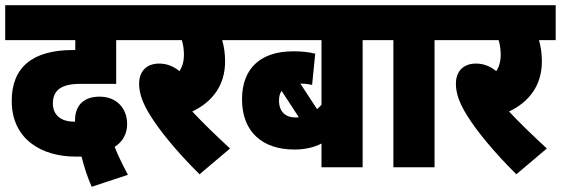

<svg xmlns="http://www.w3.org/2000/svg" viewBox="-20 -642 2153 737"><path d="M332 75 471 29C450 -10 433 -46 420 -78C451 -98 468 -128 468 -166C468 -225 429 -271 362 -271C304 -271 268 -240 268 -180V-175C267 -175 266 -175 265 -175C213 -175 183 -201 183 -245C183 -295 215 -320 286 -320H426V-488H504V-622H0V-488H269V-450H260C104 -450 25 -383 25 -255C25 -103 146 -41 268 -41C277 -41 285 -41 293 -41C302 -5 315 37 332 75Z M863 -72C809 -122 763 -166 718 -214C796 -251 844 -315 844 -406C844 -437 840 -463 833 -488H897V-622H491V-488H678C683 -471 686 -453 686 -433C686 -406 680 -386 669 -369C645 -388 620 -398 591 -398C544 -398 514 -370 514 -320C514 -282 529 -243 558 -197C592 -142 658 -60 746 27Z M1444 -488V-622H884V-488H1214V-240C1209 -234 1203 -228 1197 -223L1133 -321C1151 -321 1165 -319 1178 -316L1190 -436C1162 -443 1135 -445 1105 -445C980 -445 909 -379 909 -261C909 -136 987 -68 1110 -68C1148 -68 1183 -75 1214 -91V0H1372V-488ZM1051 -256C1051 -271 1054 -284 1061 -293L1127 -192C1123 -192 1119 -191 1115 -191C1077 -191 1051 -212 1051 -256Z M1648 -488H1720V-622H1431V-488H1490V0H1648Z M2079 -72C2025 -122 1979 -166 1934 -214C2012 -251 2060 -315 2060 -406C2060 -437 2056 -463 2049 -488H2113V-622H1707V-488H1894C1899 -471 1902 -453 1902 -433C1902 -406 1896 -386 1885 -369C1861 -388 1836 -398 1807 -398C1760 -398 1730 -370 1730 -320C1730 -282 1745 -243 1774 -197C1808 -142 1874 -60 1962 27Z"/></svg>

Font: Noto Sans Devanagari Condensed Black
Style: Regular
Weight: 900
Width: 3
Designer: Jelle Bosma - Monotype Design Team
Foundry: Monotype Imaging Inc.
Version: Version 2.004